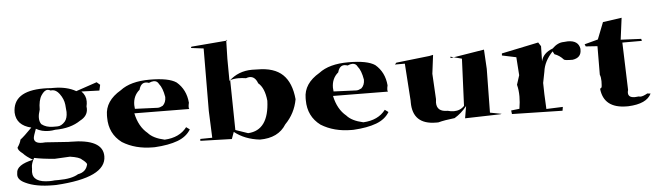

<svg xmlns="http://www.w3.org/2000/svg" viewBox="-50 -899 4164 1216"><g transform="rotate(-5 2032.0 -291.0)"><path d="M263 120H244Q135 120 69 88Q23 67 23 35L24 23Q24 -29 131 -52Q89 -76 71 -97Q40 -120 40 -137Q59 -165 63 -186Q86 -203 138 -256Q45 -278 41 -359Q41 -496 237 -496Q260 -496 285 -494H299Q385 -494 442 -461L575 -506L596 -488L588 -452L474 -456Q502 -429 502 -391Q502 -376 498 -359L499 -345Q499 -298 450 -273Q386 -229 288 -229Q267 -225 248 -225Q201 -225 166 -246Q148 -199 148 -187Q148 -154 199 -154L220 -155L365 -145H376Q583 -145 583 -35Q583 101 263 120ZM224 92Q240 92 257 90H280Q365 90 407 64Q460 55 470 5Q464 -9 440 -26Q426 -42 366 -51L269 -46Q191 -52 139 -63Q120 -30 120 -4V3Q118 15 118 25Q118 92 224 92ZM277 -249Q279 -249 304 -249Q329 -249 352 -275Q369 -295 369 -335Q369 -346 365 -382Q361 -418 336 -452Q315 -480 290 -480L281 -479Q270 -485 261 -485Q241 -485 221 -454.5Q201 -424 201 -365Q191 -335 191 -313Q191 -288 203 -272Q232 -249 277 -249Z M907 -64H895Q783 -64 701 -115Q622 -174 622 -277V-290Q622 -383 723 -442Q789 -493 911 -493Q1032 -493 1080 -460Q1139 -410 1146 -326Q1142 -309 1142 -299Q1142 -290 1145 -286L796 -289Q814 -203 869 -158Q900 -122 973 -106Q1068 -111 1115 -173L1137 -157Q1110 -112 1052.5 -90.5Q995 -69 907 -64ZM947 -311Q961 -311 979 -321Q1000 -340 1000 -375Q990 -434 968 -460Q958 -481 936 -481Q923 -481 905 -473Q894 -477 884 -477Q853 -477 842 -435Q800 -400 800 -341Q800 -330 802 -317Z M1574 -54Q1478 -65 1413 -117L1397 -73L1197 -79L1198 -91L1274 -92Q1269 -198 1267 -263L1269 -660L1189 -670L1193 -678L1423 -697L1416 -702L1413 -582L1414 -441Q1475 -499 1563 -499L1597 -498Q1703 -498 1757 -446.5Q1811 -395 1821 -289Q1805 -200 1742 -136Q1691 -54 1574 -54ZM1503 -101Q1635 -108 1642 -295Q1634 -377 1594 -410Q1578 -454 1544 -454Q1533 -454 1520 -449Q1494 -453 1472 -453Q1441 -453 1419 -445L1424 -128Q1466 -113 1503 -101Z M2170 -64H2158Q2046 -64 1964 -115Q1885 -174 1885 -277V-290Q1885 -383 1986 -442Q2052 -493 2174 -493Q2295 -493 2343 -460Q2402 -410 2409 -326Q2405 -309 2405 -299Q2405 -290 2408 -286L2059 -289Q2077 -203 2132 -158Q2163 -122 2236 -106Q2331 -111 2378 -173L2400 -157Q2373 -112 2315.5 -90.5Q2258 -69 2170 -64ZM2210 -311Q2224 -311 2242 -321Q2263 -340 2263 -375Q2253 -434 2231 -460Q2221 -481 2199 -481Q2186 -481 2168 -473Q2157 -477 2147 -477Q2116 -477 2105 -435Q2063 -400 2063 -341Q2063 -330 2065 -317Z M2709 -64H2695Q2546 -64 2546 -206V-217L2530 -453H2467L2477 -464L2689 -488L2713 -493L2698 -374L2707 -212Q2705 -200 2705 -190Q2705 -132 2772 -132H2774Q2795 -126 2814 -126Q2854 -126 2880 -154L2893 -453L2821 -472L2822 -463L3037 -498L3044 -375L3040 -97L3113 -83L3105 -81L2880 -75L2893 -152Q2858 -108 2814 -82Q2750 -75 2709 -64Z M3499 -69 3178 -76 3175 -99 3228 -105Q3235 -147 3235 -183Q3235 -224 3226 -258L3245 -317L3237 -432L3147 -451L3148 -464L3383 -513L3399 -488L3397 -392Q3409 -444 3471 -467Q3506 -502 3544 -502Q3558 -504 3570 -504Q3637 -504 3646 -451V-443Q3646 -393 3591 -385Q3542 -385 3536 -391Q3511 -419 3479 -430L3469 -449Q3414 -391 3406 -326L3392 -255Q3392 -194 3398 -89L3503 -93Z M3917 -61H3908Q3760 -61 3748 -188Q3760 -188 3760 -210L3761 -234Q3761 -258 3754 -276L3755 -457L3681 -462L3675 -476L3761 -499L3803 -606L3923 -623L3905 -485L4035 -479L4038 -466H3914L3924 -164Q3921 -154 3921 -146Q3921 -115 3963 -115Q3975 -115 3989 -117Q3993 -115 3998 -115Q4015 -115 4043 -131L4064 -129Q4034 -66 3917 -61Z"/></g></svg>

Font: Xiangcui Kesong Xiangcui Kesong
Style: Regular
Weight: 400
Version: Version 1.501;March 28, 2024;FontCreator 14.0.0.2814 64-bit